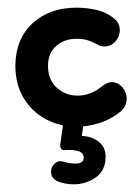

<svg xmlns="http://www.w3.org/2000/svg" viewBox="-20 -320 365 500"><path d="M179 10Q137 10 100.5 -9Q64 -28 42 -64Q20 -100 20 -150Q21 -219 65 -259.5Q109 -300 179 -300Q206 -300 232 -294Q258 -288 277 -272Q292 -260 292 -241Q292 -225 280.5 -212Q269 -199 252 -199Q241 -199 232 -205Q217 -213 205.5 -216Q194 -219 180 -219Q147 -219 126 -200Q105 -181 105 -149Q105 -112 128 -91.5Q151 -71 182 -71Q217 -71 248 -97Q260 -106 271 -106Q287 -106 298.5 -93Q310 -80 310 -63Q310 -56 307 -47.5Q304 -39 296 -31Q269 -9 238.5 0.5Q208 10 179 10ZM200 -15 193 34Q219 35 237 49Q255 63 255 88Q255 124 229.5 142Q204 160 172 160Q153 160 135 154Q113 147 113 127Q113 115 122.5 106Q132 97 145 101Q162 106 176 106Q198 106 198 91Q198 77 182 73Q166 69 149 71Q135 71 137 55L147 -15Z"/></svg>

Font: Dongle
Style: Bold
Weight: 700
Designer: Yanghee Ryu
Foundry: Yanghee Ryu
Version: Version 2.000